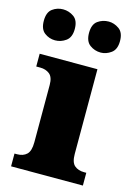

<svg xmlns="http://www.w3.org/2000/svg" viewBox="-132 -824 625 886"><g transform="rotate(15 180.0 -381.0)"><path d="M12 0V-61H24Q53 -61 70 -77Q87 -93 87 -135V-409Q87 -446 69 -460.5Q51 -475 24 -475H5V-536H281V-131Q281 -91 298.5 -76Q316 -61 344 -61H355V0ZM275 -614Q246 -614 223 -631Q200 -648 200 -688Q200 -729 223 -745.5Q246 -762 275 -762Q301 -762 324.5 -745.5Q348 -729 348 -688Q348 -648 324.5 -631Q301 -614 275 -614ZM57 -614Q29 -614 6.5 -631Q-16 -648 -16 -688Q-16 -729 6.5 -745.5Q29 -762 57 -762Q85 -762 108.5 -745.5Q132 -729 132 -688Q132 -648 108.5 -631Q85 -614 57 -614Z"/></g></svg>

Font: Noto Serif Hentaigana Black
Style: Regular
Weight: 900
Designer: Kazuhiro Yamada
Foundry: nipponia
Version: Version 1.000; ttfautohint (v1.8.4.7-5d5b)